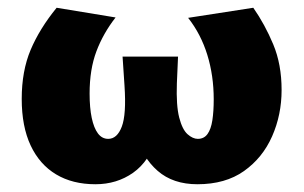

<svg xmlns="http://www.w3.org/2000/svg" viewBox="-20 -459 785 495"><path d="M226 16Q167 16 124.5 -9.5Q82 -35 59 -84Q36 -133 36 -204Q36 -276 59 -330.5Q82 -385 126 -439L278 -414Q246 -373 228.5 -326.5Q211 -280 211 -218Q211 -181 216.5 -155Q222 -129 232.5 -115Q243 -101 259 -101Q282 -101 294 -132.5Q306 -164 301 -238L296 -313H439L436 -244Q434 -187 442 -156Q450 -125 463.5 -113Q477 -101 490 -101Q506 -101 515 -113.5Q524 -126 527.5 -149Q531 -172 531 -203Q531 -264 514.5 -317.5Q498 -371 465 -413L633 -439Q663 -396 684.5 -344.5Q706 -293 706 -227Q706 -163 681.5 -107.5Q657 -52 609 -18Q561 16 489 16Q426 16 386.5 -18.5Q347 -53 334 -106H386Q365 -43 323 -13.5Q281 16 226 16Z"/></svg>

Font: Ysabeau Infant Black
Style: Regular
Weight: 900
Designer: Christian Thalmann (Catharsis Fonts)
Version: Version 2.001;gftools[0.9.30]; featfreeze: ss01,ss02,lnum